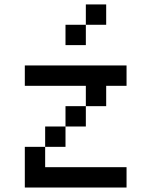

<svg xmlns="http://www.w3.org/2000/svg" viewBox="-20 -838 676 858"><path d="M90.9 -545.5V-454.5H363.6V-363.6H454.5V-454.5H545.5V-545.5ZM272.7 -363.6V-272.7H363.6V-363.6ZM181.8 -272.7V-181.8H272.7V-272.7ZM90.9 -181.8V0H545.5V-90.9H181.8V-181.8ZM363.6 -818.2V-727.3H454.5V-818.2ZM272.7 -727.3V-636.4H363.6V-727.3Z"/></svg>

Font: Departure Mono
Style: Regular
Weight: 400
Monospace: yes
Designer: Helena Zhang
Version: Version 1.500;Glyphs 3.3.1 (3343)